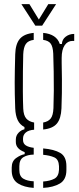

<svg xmlns="http://www.w3.org/2000/svg" viewBox="-20 -765 383 934"><path d="M144 149Q97 146 67.8 127.5Q38.5 109 37 68Q37 63.5 37 59.2Q37 55 37 50Q37 19 58.5 3.8Q80 -11.5 100 -15V-25Q57 -41 57 -74Q57 -78 57 -80.2Q57 -82.5 57 -86Q57 -105.5 70.2 -119.2Q83.5 -133 99 -136V-147Q76.5 -158.5 66 -180.8Q55.5 -203 54 -238Q52.5 -276.5 52 -306.5Q51.5 -336.5 51.5 -364.5Q51.5 -392.5 52.2 -425Q53 -457.5 54 -501Q55.5 -551.5 76.5 -576Q97.5 -600.5 144 -605V-571Q117 -567.5 105.8 -551.2Q94.5 -535 93 -501Q92 -467.5 91.5 -418.8Q91 -370 91.2 -320.8Q91.5 -271.5 93 -237Q94.5 -203.5 108 -188.2Q121.5 -173 146 -169V-134Q119 -132 105.5 -120.5Q92 -109 92 -91Q92 -89.5 92 -87.5Q92 -85.5 92 -84Q92 -67 105.2 -58Q118.5 -49 144 -46V-13Q114 -12.5 94 -0.5Q74 11.5 74 44Q74 47.5 74 52Q74 56.5 74 62Q74 92.5 93.2 104Q112.5 115.5 144 117ZM190 149V118Q224 115.5 244.8 104.2Q265.5 93 267 61Q267 56.5 267 52Q267 47.5 267 43Q265.5 10 244 0.5Q222.5 -9 190 -12V-43Q243.5 -38.5 273.2 -21Q303 -3.5 303 43Q303 47.5 303 52.5Q303 57.5 303 62Q303 109 271.2 127.8Q239.5 146.5 190 149ZM190 -135V-169Q214 -173 226.2 -188Q238.5 -203 240 -239Q241.5 -276.5 241.8 -323.2Q242 -370 241.2 -417.2Q240.5 -464.5 239 -504Q237.5 -537 227 -552.2Q216.5 -567.5 190 -571V-605Q255 -599 271 -551H281Q282 -573 299.5 -586.5Q317 -600 341 -600V-566H333Q309 -566 294.5 -544.8Q280 -523.5 280 -483V-459Q281 -414.5 281.2 -380.2Q281.5 -346 281 -312.8Q280.5 -279.5 279 -238Q277 -188.5 256.8 -164Q236.5 -139.5 190 -135ZM152 -640 84 -745H123L169 -670L215 -745H253L185 -640Z"/></svg>

Font: Big Shoulders Stencil Text Thin Thin
Style: Regular
Weight: 250
Version: Version 2.001